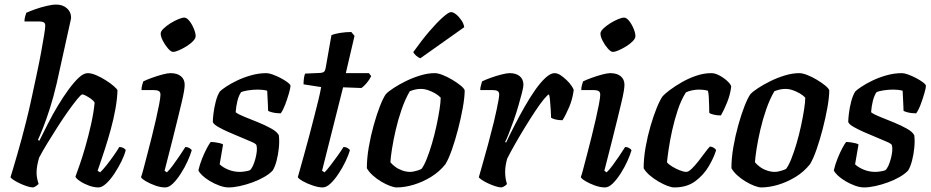

<svg xmlns="http://www.w3.org/2000/svg" viewBox="-20 -820 4072 840"><path d="M125 0Q114 0 98.5 -5Q83 -10 67 -17.5Q51 -25 39.5 -32.5Q28 -40 26 -45Q30 -58 38 -84.5Q46 -111 56 -146Q66 -181 76 -217.5Q86 -254 94 -287Q107 -338 118.5 -392Q130 -446 141 -497Q152 -548 160 -592Q168 -636 173 -666.5Q178 -697 178 -708Q178 -719 171 -722.5Q164 -726 153 -726H87Q87 -737 90 -748Q93 -759 95 -764Q110 -771 134 -779.5Q158 -788 183.5 -794Q209 -800 226 -800Q254 -800 272.5 -784Q291 -768 291 -743Q291 -739 287.5 -724Q284 -709 278 -681L228 -455Q214 -395 198 -345Q182 -295 168 -260Q154 -225 146 -208L152 -204Q169 -238 189.5 -278.5Q210 -319 233.5 -358Q257 -397 280.5 -429Q304 -461 325 -480.5Q346 -500 364 -500Q380 -500 401 -491Q422 -482 442.5 -469Q463 -456 477.5 -443.5Q492 -431 494 -425Q493 -388 485 -343.5Q477 -299 464.5 -253.5Q452 -208 439.5 -169.5Q427 -131 418 -105Q409 -79 407 -73L418 -66Q430 -77 445.5 -96.5Q461 -116 476.5 -138Q492 -160 502 -177Q512 -177 520 -172.5Q528 -168 530 -163Q525 -142 511.5 -114.5Q498 -87 480.5 -60.5Q463 -34 444.5 -17Q426 0 411 0Q391 0 369 -8Q347 -16 330 -27.5Q313 -39 310 -47Q314 -58 326.5 -93Q339 -128 353 -176.5Q367 -225 378.5 -276.5Q390 -328 394 -371Q388 -381 377 -388.5Q366 -396 355.5 -401.5Q345 -407 340 -407Q335 -407 318.5 -387Q302 -367 279.5 -335.5Q257 -304 233 -266.5Q209 -229 187 -193Q165 -157 151 -130Q146 -112 143 -96.5Q140 -81 140 -64Q140 -52 142.5 -39.5Q145 -27 149 -15Q145 -11 138.5 -6.5Q132 -2 125 0Z M703 0Q682 0 658.5 -8.5Q635 -17 617.5 -27.5Q600 -38 597 -45Q601 -55 608 -82Q615 -109 624.5 -145Q634 -181 644 -221Q654 -261 662.5 -298.5Q671 -336 676.5 -364.5Q682 -393 682 -406Q682 -418 674 -422Q666 -426 652 -426H599Q599 -437 602 -448Q605 -459 607 -464Q621 -471 644.5 -479.5Q668 -488 690.5 -494Q713 -500 726 -500Q755 -500 771.5 -486.5Q788 -473 788 -449Q788 -439 785 -420.5Q782 -402 775 -373Q768 -344 758 -302.5Q748 -261 733.5 -204Q719 -147 700 -73L710 -66Q721 -76 735.5 -95.5Q750 -115 765.5 -138Q781 -161 791 -177Q800 -177 808 -172.5Q816 -168 819 -163Q813 -142 800.5 -114.5Q788 -87 771 -60.5Q754 -34 736.5 -17Q719 0 703 0ZM737 -593Q728 -593 715 -608Q702 -623 692.5 -641.5Q683 -660 683 -673Q683 -683 695.5 -695Q708 -707 725.5 -718Q743 -729 760 -736Q777 -743 786 -743Q797 -743 808.5 -728.5Q820 -714 828 -694.5Q836 -675 836 -662Q836 -652 824.5 -640Q813 -628 796 -617.5Q779 -607 763 -600Q747 -593 737 -593Z M980 0Q962 0 940 -8Q918 -16 898 -28Q878 -40 864.5 -53Q851 -66 848 -75Q854 -101 864.5 -127Q875 -153 885.5 -172.5Q896 -192 902 -199Q910 -199 921 -197.5Q932 -196 942 -193.5Q952 -191 956 -188Q953 -173 949.5 -150.5Q946 -128 941 -101Q956 -87 979.5 -77.5Q1003 -68 1029 -68Q1039 -68 1051.5 -70Q1064 -72 1073 -75Q1081 -82 1087 -95.5Q1093 -109 1097.5 -126Q1102 -143 1103.5 -158.5Q1105 -174 1102 -185Q1100 -191 1080.5 -199.5Q1061 -208 1034.5 -219Q1008 -230 981.5 -241.5Q955 -253 935 -264.5Q915 -276 911 -286Q911 -299 914 -324Q917 -349 924 -376Q931 -403 942 -420Q950 -428 969.5 -441Q989 -454 1017 -467.5Q1045 -481 1078.5 -490.5Q1112 -500 1146 -500Q1156 -500 1173 -494Q1190 -488 1208 -478.5Q1226 -469 1238.5 -459.5Q1251 -450 1251 -444Q1251 -436 1244 -411.5Q1237 -387 1227.5 -362Q1218 -337 1208 -324Q1199 -324 1187 -325.5Q1175 -327 1165.5 -330Q1156 -333 1153 -335Q1153 -348 1152 -363Q1151 -378 1150.5 -393Q1150 -408 1149 -423Q1139 -426 1127.5 -427Q1116 -428 1107 -428Q1086 -428 1064.5 -424.5Q1043 -421 1035 -417Q1025 -403 1019 -379.5Q1013 -356 1011 -329Q1022 -320 1049.5 -309Q1077 -298 1109 -285Q1141 -272 1167 -257.5Q1193 -243 1200 -228Q1203 -203 1200 -173Q1197 -143 1190 -116.5Q1183 -90 1173 -74Q1159 -59 1135.5 -45.5Q1112 -32 1084.5 -22Q1057 -12 1029.5 -6Q1002 0 980 0Z M1392 0Q1373 0 1348 -8.5Q1323 -17 1304.5 -27.5Q1286 -38 1283 -45Q1296 -92 1309 -138Q1322 -184 1333.5 -228Q1345 -272 1355 -311Q1365 -350 1373 -382.5Q1381 -415 1385 -439L1308 -451Q1308 -466 1310 -479.5Q1312 -493 1315 -498L1382 -501Q1393 -502 1398 -506.5Q1403 -511 1405 -524L1430 -666Q1443 -672 1468 -676Q1493 -680 1517 -680L1531 -663L1493 -500H1594L1604 -487Q1597 -472 1584.5 -457Q1572 -442 1561 -435L1481 -438L1389 -73L1400 -66Q1410 -76 1425.5 -96Q1441 -116 1457 -138.5Q1473 -161 1483 -177Q1493 -177 1501 -172Q1509 -167 1511 -163Q1505 -142 1492 -114.5Q1479 -87 1461.5 -60.5Q1444 -34 1426 -17Q1408 0 1392 0Z M1715 0Q1704 0 1685.5 -7Q1667 -14 1647 -26Q1627 -38 1610.5 -53Q1594 -68 1585 -84Q1585 -128 1593.5 -177Q1602 -226 1615 -272.5Q1628 -319 1642 -355Q1656 -391 1668 -408Q1678 -419 1701.5 -434.5Q1725 -450 1755.5 -465Q1786 -480 1819 -490Q1852 -500 1882 -500Q1896 -500 1916.5 -492Q1937 -484 1958 -471.5Q1979 -459 1994.5 -446.5Q2010 -434 2013 -425Q2013 -395 2005 -350Q1997 -305 1984.5 -256.5Q1972 -208 1957.5 -166.5Q1943 -125 1929 -102Q1903 -69 1866.5 -46.5Q1830 -24 1790.5 -12Q1751 0 1715 0ZM1774 -68Q1781 -68 1789 -69.5Q1797 -71 1806.5 -74Q1816 -77 1824 -81Q1835 -95 1847 -125Q1859 -155 1870 -192.5Q1881 -230 1889.5 -269.5Q1898 -309 1903 -341.5Q1908 -374 1908 -393Q1897 -404 1883 -412Q1869 -420 1853 -425.5Q1837 -431 1821 -431Q1809 -431 1797.5 -428.5Q1786 -426 1773 -421Q1753 -387 1737.5 -342.5Q1722 -298 1711.5 -252.5Q1701 -207 1695 -169Q1689 -131 1688 -110Q1696 -100 1709.5 -90Q1723 -80 1740.5 -74Q1758 -68 1774 -68ZM1819 -565Q1810 -568 1800.5 -576.5Q1791 -585 1788 -592Q1825 -644 1858.5 -683Q1892 -722 1917.5 -744.5Q1943 -767 1953 -767Q1963 -767 1975.5 -757Q1988 -747 1998.5 -731.5Q2009 -716 2011 -701Z M2174 0Q2164 0 2148 -5Q2132 -10 2116 -17.5Q2100 -25 2088.5 -32.5Q2077 -40 2075 -45Q2081 -67 2092 -105Q2103 -143 2116 -191Q2129 -239 2141 -288Q2147 -314 2152.5 -339Q2158 -364 2161 -382Q2164 -400 2164 -406Q2164 -418 2156.5 -422Q2149 -426 2134 -426H2081Q2081 -435 2084 -446Q2087 -457 2089 -464Q2103 -471 2126.5 -479.5Q2150 -488 2173.5 -494Q2197 -500 2210 -500Q2238 -500 2254 -486.5Q2270 -473 2270 -449Q2270 -439 2263.5 -413.5Q2257 -388 2247.5 -355.5Q2238 -323 2226.5 -290.5Q2215 -258 2205 -233Q2195 -208 2190 -199L2194 -196Q2210 -230 2231 -271Q2252 -312 2275 -352.5Q2298 -393 2321.5 -426.5Q2345 -460 2367 -480Q2389 -500 2406 -500Q2419 -500 2432.5 -491Q2446 -482 2459 -469.5Q2472 -457 2480.5 -444.5Q2489 -432 2490 -426Q2485 -387 2470.5 -352.5Q2456 -318 2441 -294Q2423 -294 2409.5 -297.5Q2396 -301 2391 -305Q2391 -319 2389.5 -339Q2388 -359 2386.5 -378.5Q2385 -398 2382 -407Q2376 -406 2359.5 -386Q2343 -366 2321.5 -333.5Q2300 -301 2277 -263.5Q2254 -226 2233.5 -190Q2213 -154 2199 -126Q2195 -112 2192.5 -97.5Q2190 -83 2190 -68Q2190 -54 2192 -40.5Q2194 -27 2198 -15Q2195 -11 2188.5 -6.5Q2182 -2 2174 0Z M2627 0Q2606 0 2582.5 -8.5Q2559 -17 2541.5 -27.5Q2524 -38 2521 -45Q2525 -55 2532 -82Q2539 -109 2548.5 -145Q2558 -181 2568 -221Q2578 -261 2586.5 -298.5Q2595 -336 2600.5 -364.5Q2606 -393 2606 -406Q2606 -418 2598 -422Q2590 -426 2576 -426H2523Q2523 -437 2526 -448Q2529 -459 2531 -464Q2545 -471 2568.5 -479.5Q2592 -488 2614.5 -494Q2637 -500 2650 -500Q2679 -500 2695.5 -486.5Q2712 -473 2712 -449Q2712 -439 2709 -420.5Q2706 -402 2699 -373Q2692 -344 2682 -302.5Q2672 -261 2657.5 -204Q2643 -147 2624 -73L2634 -66Q2645 -76 2659.5 -95.5Q2674 -115 2689.5 -138Q2705 -161 2715 -177Q2724 -177 2732 -172.5Q2740 -168 2743 -163Q2737 -142 2724.5 -114.5Q2712 -87 2695 -60.5Q2678 -34 2660.5 -17Q2643 0 2627 0ZM2661 -593Q2652 -593 2639 -608Q2626 -623 2616.5 -641.5Q2607 -660 2607 -673Q2607 -683 2619.5 -695Q2632 -707 2649.5 -718Q2667 -729 2684 -736Q2701 -743 2710 -743Q2721 -743 2732.5 -728.5Q2744 -714 2752 -694.5Q2760 -675 2760 -662Q2760 -652 2748.5 -640Q2737 -628 2720 -617.5Q2703 -607 2687 -600Q2671 -593 2661 -593Z M2930 0Q2918 0 2899.5 -7Q2881 -14 2860.5 -26Q2840 -38 2822.5 -53Q2805 -68 2796 -84Q2796 -128 2804.5 -176Q2813 -224 2826 -268.5Q2839 -313 2853 -347.5Q2867 -382 2879 -399Q2889 -410 2911 -426.5Q2933 -443 2962.5 -460Q2992 -477 3025.5 -488.5Q3059 -500 3092 -500Q3109 -500 3129 -489Q3149 -478 3163.5 -464Q3178 -450 3179 -441Q3175 -406 3160.5 -370.5Q3146 -335 3134 -315Q3116 -315 3102 -318.5Q3088 -322 3083 -326Q3083 -335 3082.5 -354.5Q3082 -374 3081 -394Q3080 -414 3077 -423Q3067 -426 3056.5 -427Q3046 -428 3038 -428Q3024 -428 3009 -425Q2994 -422 2981 -416Q2960 -383 2945.5 -339.5Q2931 -296 2921 -251Q2911 -206 2905.5 -168.5Q2900 -131 2898 -110Q2905 -101 2920.5 -91.5Q2936 -82 2953.5 -75Q2971 -68 2983 -68Q2992 -68 3006 -81.5Q3020 -95 3035 -114Q3050 -133 3063.5 -151.5Q3077 -170 3086 -179Q3096 -178 3103.5 -173Q3111 -168 3113 -163Q3103 -130 3080.5 -92Q3058 -54 3021.5 -27Q2985 0 2930 0Z M3310 0Q3299 0 3280.5 -7Q3262 -14 3242 -26Q3222 -38 3205.5 -53Q3189 -68 3180 -84Q3180 -128 3188.5 -177Q3197 -226 3210 -272.5Q3223 -319 3237 -355Q3251 -391 3263 -408Q3273 -419 3296.5 -434.5Q3320 -450 3350.5 -465Q3381 -480 3414 -490Q3447 -500 3477 -500Q3491 -500 3511.5 -492Q3532 -484 3553 -471.5Q3574 -459 3589.5 -446.5Q3605 -434 3608 -425Q3608 -395 3600 -350Q3592 -305 3579.5 -256.5Q3567 -208 3552.5 -166.5Q3538 -125 3524 -102Q3498 -69 3461.5 -46.5Q3425 -24 3385.5 -12Q3346 0 3310 0ZM3369 -68Q3376 -68 3384 -69.5Q3392 -71 3401.5 -74Q3411 -77 3419 -81Q3430 -95 3442 -125Q3454 -155 3465 -192.5Q3476 -230 3484.5 -269.5Q3493 -309 3498 -341.5Q3503 -374 3503 -393Q3492 -404 3478 -412Q3464 -420 3448 -425.5Q3432 -431 3416 -431Q3404 -431 3392.5 -428.5Q3381 -426 3368 -421Q3348 -387 3332.5 -342.5Q3317 -298 3306.5 -252.5Q3296 -207 3290 -169Q3284 -131 3283 -110Q3291 -100 3304.5 -90Q3318 -80 3335.5 -74Q3353 -68 3369 -68Z M3760 0Q3742 0 3720 -8Q3698 -16 3678 -28Q3658 -40 3644.5 -53Q3631 -66 3628 -75Q3634 -101 3644.5 -127Q3655 -153 3665.5 -172.5Q3676 -192 3682 -199Q3690 -199 3701 -197.5Q3712 -196 3722 -193.5Q3732 -191 3736 -188Q3733 -173 3729.5 -150.5Q3726 -128 3721 -101Q3736 -87 3759.5 -77.5Q3783 -68 3809 -68Q3819 -68 3831.5 -70Q3844 -72 3853 -75Q3861 -82 3867 -95.5Q3873 -109 3877.5 -126Q3882 -143 3883.5 -158.5Q3885 -174 3882 -185Q3880 -191 3860.5 -199.5Q3841 -208 3814.5 -219Q3788 -230 3761.5 -241.5Q3735 -253 3715 -264.5Q3695 -276 3691 -286Q3691 -299 3694 -324Q3697 -349 3704 -376Q3711 -403 3722 -420Q3730 -428 3749.5 -441Q3769 -454 3797 -467.5Q3825 -481 3858.5 -490.5Q3892 -500 3926 -500Q3936 -500 3953 -494Q3970 -488 3988 -478.5Q4006 -469 4018.5 -459.5Q4031 -450 4031 -444Q4031 -436 4024 -411.5Q4017 -387 4007.5 -362Q3998 -337 3988 -324Q3979 -324 3967 -325.5Q3955 -327 3945.5 -330Q3936 -333 3933 -335Q3933 -348 3932 -363Q3931 -378 3930.5 -393Q3930 -408 3929 -423Q3919 -426 3907.5 -427Q3896 -428 3887 -428Q3866 -428 3844.5 -424.5Q3823 -421 3815 -417Q3805 -403 3799 -379.5Q3793 -356 3791 -329Q3802 -320 3829.5 -309Q3857 -298 3889 -285Q3921 -272 3947 -257.5Q3973 -243 3980 -228Q3983 -203 3980 -173Q3977 -143 3970 -116.5Q3963 -90 3953 -74Q3939 -59 3915.5 -45.5Q3892 -32 3864.5 -22Q3837 -12 3809.5 -6Q3782 0 3760 0Z"/></svg>

Font: Texturina 12pt SemiBold
Style: Italic
Weight: 600
Italic angle: -11°
Version: Version 1.002